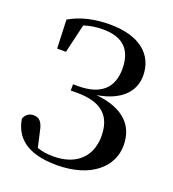

<svg xmlns="http://www.w3.org/2000/svg" viewBox="-139 -859 886 984"><g transform="rotate(20 304.0 -367.5)"><path d="M281 18C466 18 570 -76 570 -193C570 -294 511 -373 351 -389C481 -410 542 -479 542 -563C542 -676 458 -753 293 -753C207 -753 133 -735 74 -700L80 -544H128L165 -701C197 -712 231 -717 269 -717C384 -717 430 -657 430 -560C430 -455 368 -400 247 -400H219V-366H254C389 -366 447 -308 447 -199C447 -82 368 -18 251 -18C215 -18 187 -22 161 -32L142 -116C132 -166 115 -182 83 -182C62 -182 42 -170 33 -145C49 -44 123 18 281 18Z"/></g></svg>

Font: Noto Serif CJK HK SemiBold
Style: Regular
Weight: 600
Designer: Ryoko NISHIZUKA 西塚涼子 (kana & ideographs); Frank Grießhammer (Latin, Greek & Cyrillic); Wenlong ZHANG 张文龙 (bopomofo); San
Foundry: Adobe
Version: Version 2.001;hotconv 1.1.0;makeotfexe 2.6.0